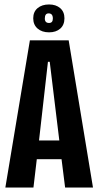

<svg xmlns="http://www.w3.org/2000/svg" viewBox="-20 -841 442 861"><path d="M4 0 114 -660H288L397 0H272L256 -127H145L130 0ZM195 -564 155 -211H246L203 -564ZM200 -696Q168 -696 148.5 -713Q129 -730 129 -759Q129 -788 148.5 -804.5Q168 -821 200 -821Q231 -821 250 -804.5Q269 -788 269 -759Q269 -729 250 -712.5Q231 -696 200 -696ZM200 -738Q217 -738 217 -758Q217 -781 198 -781Q181 -781 181 -758Q181 -738 200 -738Z"/></svg>

Font: Bricolage Grotesque 96pt Condensed SemiBold
Style: Regular
Weight: 600
Width: 3
Designer: Mathieu Triay
Foundry: Atelier Triay
Version: Version 1.001; ttfautohint (v1.8.4.7-5d5b);gftools[0.9.33.de